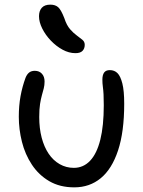

<svg xmlns="http://www.w3.org/2000/svg" viewBox="-20 -797 618 827"><path d="M300 10Q238 10 192.5 -16.5Q147 -43 117.5 -87.5Q88 -132 74.5 -186Q61 -240 61 -294Q61 -342 68.5 -383Q76 -424 90 -462Q96 -477 105.5 -484.5Q115 -492 130 -492Q149 -492 160.5 -479.5Q172 -467 172 -446Q172 -430 168.5 -416.5Q165 -403 160.5 -387Q156 -371 152.5 -349Q149 -327 149 -293Q149 -244 159.5 -204Q170 -164 189.5 -135Q209 -106 237 -90Q265 -74 298 -74Q339 -74 368 -104.5Q397 -135 412 -195Q427 -255 427 -344Q427 -372 426 -390.5Q425 -409 423 -423.5Q421 -438 421 -454Q421 -474 428.5 -484.5Q436 -495 453 -495Q473 -495 486 -482Q499 -469 507 -437.5Q515 -406 515 -350Q515 -229 488.5 -149Q462 -69 414 -29.5Q366 10 300 10ZM305 -568Q277 -568 249.5 -583Q222 -598 199 -622Q176 -646 162 -674Q148 -702 148 -727Q148 -750 160 -763.5Q172 -777 197 -777Q218 -777 230.5 -766Q243 -755 257 -719Q267 -688 282 -671Q297 -654 311 -644Q325 -634 335 -625.5Q345 -617 345 -604Q345 -588 335.5 -578Q326 -568 305 -568Z"/></svg>

Font: Shantell Sans
Style: Regular
Weight: 400
Designer: Stephen Nixon, Anya Danilova, Shantell Martin
Foundry: Arrow Type
Version: Version 1.008;[ac192a2d6]